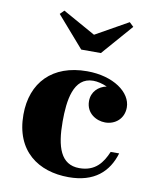

<svg xmlns="http://www.w3.org/2000/svg" viewBox="-82 -782 700 856"><g transform="rotate(10 267.5 -354.0)"><path d="M288.5 -635 140 -718 122 -700 244 -560H333L455 -700L436 -718ZM491 -133.5H452.5C431 -82.5 399.5 -38 327 -38C242.5 -38 218 -115.5 218 -230C218 -324 231 -432.5 321.5 -432.5C340.5 -432.5 363.5 -427 384.5 -417.5C348 -410 318 -382.5 318 -340C318 -285 365 -258.5 405 -258.5C450.5 -258.5 489 -290 489 -341C489 -409 407 -469.5 287 -469.5C130 -469.5 40.5 -375 40.5 -230C40.5 -65 150 10 287 10C403 10 465 -47 491 -133.5Z"/></g></svg>

Font: Bodoni* 06
Style: Bold
Weight: 700
Version: Version 2.2